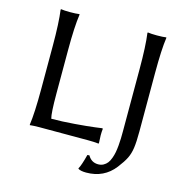

<svg xmlns="http://www.w3.org/2000/svg" viewBox="-118 -758 1003 1040"><g transform="rotate(15 384.0 -238.0)"><path d="M190.9 -444.8V-200.2Q190.9 -89.8 199.2 -61Q258.8 -61 329.1 -66.7Q399.4 -72.3 440.4 -77.6L481 -83L482.9 -79.1Q481 -63.5 481 -43.9Q481 -28.3 482.9 0L481 2.9Q457 0 420.9 0H147.9Q132.8 0 119.9 0.7Q106.9 1.5 101.6 2L96.2 2.9L95.2 0Q105 -67.9 105 -200.2V-444.8Q105 -573.7 95.2 -645L97.2 -647.9Q115.2 -645 147.9 -645Q181.6 -645 200.2 -647.9L201.2 -645Q190.9 -575.2 190.9 -444.8ZM591.8 -95.2V-444.8Q591.8 -573.7 582 -645L584 -647.9Q602.5 -645 634.8 -645Q668.9 -645 687 -647.9L688 -645Q678.2 -578.6 678.2 -444.8V-117.2Q678.2 -58.1 673.3 -24.9Q668.5 8.3 655.8 34.2Q643.1 60.1 615.2 96.2Q556.6 171.9 457 171.9Q426.3 171.9 412.1 163.1L411.1 160.2Q423.3 139.6 439 78.1L450.2 77.1Q469.7 111.8 507.8 111.8Q524.4 111.8 537.4 104.7Q550.3 97.7 559.1 86.4Q567.9 75.2 574.2 57.6Q580.6 40 583.7 23.4Q586.9 6.8 588.9 -15.9Q590.8 -38.6 591.3 -55.7Q591.8 -72.8 591.8 -95.2Z"/></g></svg>

Font: Linux Biolinum G
Style: Regular
Weight: 400
Designer: Philipp H. Poll
Foundry: Philipp H. Poll
Version: Version 1.1.0 ; ttfautohint (v1.6)